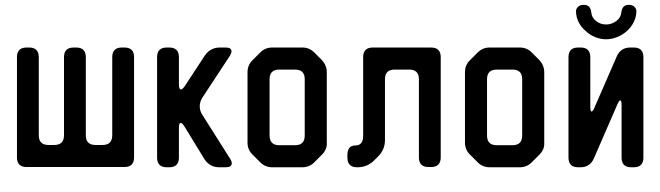

<svg xmlns="http://www.w3.org/2000/svg" viewBox="-20 -681 2724 792"><path d="M50 -32Q50 8 90 8H493Q533 8 533 -32V-445Q533 -485 493 -485H483Q443 -485 443 -445V-123Q443 -83 403 -83H374Q334 -83 334 -123V-445Q334 -485 294 -485H284Q244 -485 244 -445V-123Q244 -83 204 -83H180Q140 -83 140 -123V-445Q140 -485 100 -485H90Q50 -485 50 -445Z M668 9H678Q718 9 718 -31V-152Q718 -174 725 -174Q732 -174 741 -159L823 -25Q845 9 884 9H911Q936 9 936 -8Q936 -16 930 -25L813 -210Q804 -225 804 -242Q804 -261 814 -277L929 -452Q935 -463 935 -469Q935 -485 911 -485H887Q848 -485 825 -452L743 -327Q733 -312 726 -312Q718 -312 718 -335V-445Q718 -485 678 -485H668Q628 -485 628 -445V-31Q628 9 668 9ZM930 91V89H929Z M1054 -11Q1074 9 1103 9H1227Q1256 9 1276 -11L1308 -43Q1330 -65 1328 -93V-383Q1328 -411 1308 -433L1276 -465Q1256 -485 1227 -485H1103Q1074 -485 1054 -465L1021 -432Q1001 -412 1001 -383V-93Q1001 -64 1021 -44ZM1092 -122V-354Q1092 -394 1132 -394H1197Q1237 -394 1237 -354V-122Q1237 -82 1197 -82H1132Q1092 -82 1092 -122Z M1413 -31Q1413 9 1453 9H1454Q1495 9 1523 -19L1540 -36Q1568 -64 1568 -103V-354Q1568 -394 1608 -394H1668Q1708 -394 1708 -354V-32Q1708 8 1748 8H1758Q1798 8 1798 -32V-445Q1798 -485 1758 -485H1518Q1478 -485 1478 -445V-121Q1478 -81 1446 -81Q1413 -81 1413 -41Z M1951 -11Q1971 9 2000 9H2124Q2153 9 2173 -11L2205 -43Q2227 -65 2225 -93V-383Q2225 -411 2205 -433L2173 -465Q2153 -485 2124 -485H2000Q1971 -485 1951 -465L1918 -432Q1898 -412 1898 -383V-93Q1898 -64 1918 -44ZM1989 -122V-354Q1989 -394 2029 -394H2094Q2134 -394 2134 -354V-122Q2134 -82 2094 -82H2029Q1989 -82 1989 -122Z M2365 9H2374Q2414 9 2430 -28L2526 -249Q2534 -267 2539 -267Q2544 -267 2544 -245V-31Q2544 9 2584 9H2594Q2634 9 2634 -31V-445Q2634 -485 2594 -485H2580Q2540 -485 2524 -448L2433 -239Q2426 -221 2420 -221Q2415 -221 2415 -243V-445Q2415 -485 2375 -485H2365Q2325 -485 2325 -445V-31Q2325 9 2365 9ZM2356 -635Q2356 -611 2367 -589.5Q2378 -568 2396 -553Q2413 -537 2435 -528Q2457 -519 2480 -519Q2503 -519 2525.5 -528Q2548 -537 2566 -553Q2583 -568 2594 -589.5Q2605 -611 2605 -635Q2605 -645 2597 -653Q2589 -661 2574 -661Q2546 -661 2543 -630Q2541 -608 2522 -594Q2503 -580 2480 -580Q2457 -580 2439 -594Q2421 -608 2419 -630Q2416 -661 2388 -661Q2373 -661 2364.5 -653Q2356 -645 2356 -635Z"/></svg>

Font: WDXL Lubrifont TC
Style: Regular
Weight: 400
Designer: [WDXL Lubrifont] Copyright 2020-2022 (c) NightFurySL2001, Skr-ZERO; [ZCOOL QingKe HuangYou] Copyright 2018-2022 (c) The 
Version: Version 2.001;hotconv 1.1.1;makeotfexe 2.6.0